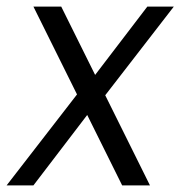

<svg xmlns="http://www.w3.org/2000/svg" viewBox="-50 -560 545 580"><path d="M51 -540H135L403 0H319ZM196 -292 258 -271 51 0H-30ZM191 -273 395 -540H475L253 -253Z"/></svg>

Font: Pathway Extreme SemiCondensed Light
Style: Italic
Weight: 300
Width: 4
Italic angle: -8°
Version: Version 1.001;gftools[0.9.26]